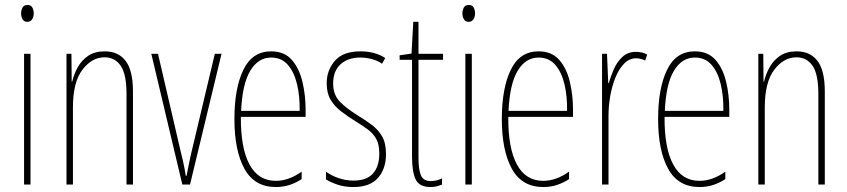

<svg xmlns="http://www.w3.org/2000/svg" viewBox="-20 -744 3414 774"><path d="M91 -724Q105 -724 110.5 -713.5Q116 -703 116 -691Q116 -675 109 -665.5Q102 -656 90 -656Q77 -656 71 -666.5Q65 -677 65 -690Q65 -702 70.5 -713Q76 -724 91 -724ZM103 -527V0H77V-527Z M402 -537Q457 -537 486.5 -498.5Q516 -460 516 -375V0H490V-365Q490 -445 466.5 -479Q443 -513 402 -513Q350 -513 312 -462.5Q274 -412 274 -311V0H248V-527H268L269 -415H271Q278 -445 293.5 -473Q309 -501 335.5 -519Q362 -537 402 -537Z M715 0 590 -527H617L704 -152Q711 -124 717.5 -95.5Q724 -67 729 -35H732Q738 -66 744 -95Q750 -124 757 -152L846 -527H873L746 0Z M1073 -537Q1126 -537 1156 -503Q1186 -469 1199 -415Q1212 -361 1212 -301V-273H951Q950 -148 985.5 -81.5Q1021 -15 1092 -15Q1144 -15 1196 -52V-22Q1175 -8 1149 1Q1123 10 1092 10Q1006 10 965.5 -63.5Q925 -137 925 -264Q925 -388 961 -462.5Q997 -537 1073 -537ZM1073 -512Q1021 -512 989 -459Q957 -406 952 -297H1188Q1189 -356 1177.5 -404.5Q1166 -453 1140.5 -482.5Q1115 -512 1073 -512Z M1536 -123Q1536 -63 1503.5 -26.5Q1471 10 1405 10Q1368 10 1339.5 0Q1311 -10 1294 -21V-52Q1316 -36 1345 -26Q1374 -16 1405 -16Q1458 -16 1483.5 -44.5Q1509 -73 1509 -125Q1509 -160 1498 -181.5Q1487 -203 1466 -219.5Q1445 -236 1415 -254Q1381 -275 1354.5 -295.5Q1328 -316 1312.5 -342.5Q1297 -369 1297 -408Q1297 -461 1330 -499Q1363 -537 1433 -537Q1492 -537 1533 -510L1520 -487Q1504 -499 1480 -505.5Q1456 -512 1432 -512Q1383 -512 1353 -485Q1323 -458 1323 -407Q1323 -364 1347.5 -337Q1372 -310 1420 -280Q1453 -260 1479 -240.5Q1505 -221 1520.5 -194Q1536 -167 1536 -123Z M1717 -14Q1730 -14 1742.5 -17.5Q1755 -21 1762 -25V0Q1752 4 1741 7Q1730 10 1716 10Q1670 10 1655.5 -21Q1641 -52 1641 -112V-503H1591V-521L1639 -528L1646 -656H1667V-527H1766V-503H1667V-108Q1667 -60 1677 -37Q1687 -14 1717 -14Z M1870 -724Q1884 -724 1889.5 -713.5Q1895 -703 1895 -691Q1895 -675 1888 -665.5Q1881 -656 1869 -656Q1856 -656 1850 -666.5Q1844 -677 1844 -690Q1844 -702 1849.5 -713Q1855 -724 1870 -724ZM1882 -527V0H1856V-527Z M2151 -537Q2204 -537 2234 -503Q2264 -469 2277 -415Q2290 -361 2290 -301V-273H2029Q2028 -148 2063.5 -81.5Q2099 -15 2170 -15Q2222 -15 2274 -52V-22Q2253 -8 2227 1Q2201 10 2170 10Q2084 10 2043.5 -63.5Q2003 -137 2003 -264Q2003 -388 2039 -462.5Q2075 -537 2151 -537ZM2151 -512Q2099 -512 2067 -459Q2035 -406 2030 -297H2266Q2267 -356 2255.5 -404.5Q2244 -453 2218.5 -482.5Q2193 -512 2151 -512Z M2544 -535Q2554 -535 2566.5 -532.5Q2579 -530 2589 -524L2581 -500Q2575 -503 2565 -506Q2555 -509 2544 -509Q2517 -509 2496 -487.5Q2475 -466 2461 -431.5Q2447 -397 2440 -356.5Q2433 -316 2433 -277V0H2407V-527H2427L2432 -409H2434Q2442 -436 2454.5 -465Q2467 -494 2489 -514.5Q2511 -535 2544 -535Z M2781 -537Q2834 -537 2864 -503Q2894 -469 2907 -415Q2920 -361 2920 -301V-273H2659Q2658 -148 2693.5 -81.5Q2729 -15 2800 -15Q2852 -15 2904 -52V-22Q2883 -8 2857 1Q2831 10 2800 10Q2714 10 2673.5 -63.5Q2633 -137 2633 -264Q2633 -388 2669 -462.5Q2705 -537 2781 -537ZM2781 -512Q2729 -512 2697 -459Q2665 -406 2660 -297H2896Q2897 -356 2885.5 -404.5Q2874 -453 2848.5 -482.5Q2823 -512 2781 -512Z M3191 -537Q3246 -537 3275.5 -498.5Q3305 -460 3305 -375V0H3279V-365Q3279 -445 3255.5 -479Q3232 -513 3191 -513Q3139 -513 3101 -462.5Q3063 -412 3063 -311V0H3037V-527H3057L3058 -415H3060Q3067 -445 3082.5 -473Q3098 -501 3124.5 -519Q3151 -537 3191 -537Z"/></svg>

Font: Noto Sans Sinhala UI ExtraCondensed Thin
Style: Regular
Weight: 100
Width: 2
Designer: Jelle Bosma - Monotype Design Team
Foundry: Monotype Imaging Inc.
Version: Version 2.006; ttfautohint (v1.8.4.7-5d5b)